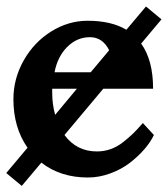

<svg xmlns="http://www.w3.org/2000/svg" viewBox="-28 -556 528 604"><path d="M40.5 28.8 -8.3 -11.7 58.6 -91.3Q14.2 -154.8 14.2 -243.7Q14.2 -309.1 46.9 -366.5Q79.6 -423.8 133.5 -457.3Q187.5 -490.7 247.6 -490.7Q322.3 -490.7 369.6 -462.4L431.2 -535.6L480 -495.1L416 -418.9Q453.6 -367.2 453.6 -276.9H296.9L174.8 -131.3Q212.9 -79.6 276.9 -79.6Q299.3 -79.6 320.1 -86.9Q340.8 -94.2 359.6 -109.1Q378.4 -124 391.4 -136.7Q404.3 -149.4 421.4 -168.9L456.1 -131.3Q445.8 -109.4 426.3 -86.7Q406.7 -64 380.4 -43.7Q354 -23.4 319.1 -10.5Q284.2 2.4 248.5 2.4Q162.1 2.4 102.1 -44.4ZM143.6 -328.6H257.3L315.4 -397.9Q294.9 -439 254.9 -439Q213.9 -439 183.3 -408.2Q152.8 -377.4 143.6 -328.6ZM136.2 -265.1Q136.2 -227.5 145.5 -194.8L213.9 -276.9H136.2Z"/></svg>

Font: Flanker
Style: Bold
Weight: 700
Designer: Flanker
Foundry: Flanker
Version: Version 2.021